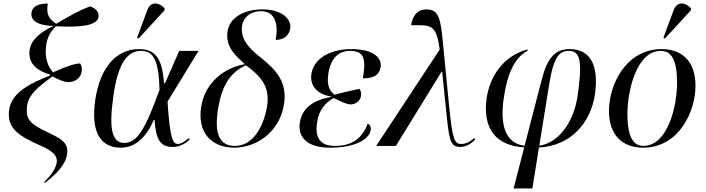

<svg xmlns="http://www.w3.org/2000/svg" viewBox="-20 -823 3981 1083"><path d="M233 209C301 157 347 105 357 55C373 -20 319 -43 248 -77C150 -124 125 -149 132 -219C139 -292 198 -333 275 -392C322 -368 347 -360 362 -360C399 -359 432 -378 440 -415C443 -429 443 -449 432 -465C408 -466 353 -449 279 -415C252 -448 231 -489 240 -564C245 -608 262 -643 296 -675C438 -667 535 -679 536 -732C537 -754 524 -775 488 -787C429 -765 375 -735 297 -689C259 -713 238 -741 250 -803C207 -803 159 -793 157 -745C155 -689 233 -677 283 -677C186 -633 150 -581 146 -535C140 -457 198 -421 263 -402L262 -397C155 -355 43 -303 31 -199C20 -101 82 -57 208 -2C287 32 307 62 299 99C291 135 266 167 229 204Z M762 -606 907 -764 909 -776C878 -810 830 -818 811 -766L753 -610ZM662 10C752 10 810 -61 848 -147H852C859 -35 884 6 955 6C1000 6 1031 -19 1050 -36L1045 -44C1032 -33 1005 -11 984 -11C956 -11 939 -34 925 -250L1100 -536H991L911 -354H905C895 -501 851 -546 764 -546C641 -546 545 -450 517 -257C490 -65 556 10 662 10ZM681 -17C615 -17 592 -87 619 -278C646 -474 702 -536 775 -536C844 -536 875 -488 880 -317C797 -87 752 -17 681 -17Z M1298 10C1421 12 1554 -74 1581 -229C1603 -354 1543 -424 1455 -495C1359 -568 1343 -616 1344 -662C1346 -733 1404 -760 1451 -760C1521 -760 1554 -706 1535 -598C1578 -598 1609 -619 1617 -661C1626 -713 1573 -770 1461 -770C1355 -770 1267 -722 1262 -634C1257 -552 1310 -509 1361 -461C1243 -441 1139 -356 1116 -228C1089 -75 1173 8 1298 10ZM1301 0C1229 -2 1182 -51 1212 -221C1234 -344 1281 -416 1367 -455C1447 -396 1506 -337 1486 -221C1463 -90 1396 3 1301 0Z M1842 10C1990 10 2063 -40 2071 -89C2074 -103 2069 -120 2054 -125C2016 -26 1947 0 1869 0C1784 0 1753 -48 1770 -141C1779 -197 1812 -243 1862 -270C1893 -256 1930 -235 1957 -234C1982 -234 2011 -250 2016 -281C2018 -292 2018 -309 2007 -322C1981 -316 1927 -305 1867 -289C1838 -308 1821 -346 1833 -414C1848 -500 1895 -536 1953 -536C2030 -536 2047 -500 2027 -381C2091 -381 2120 -402 2127 -444C2136 -497 2085 -546 1963 -546C1830 -546 1750 -485 1737 -409C1725 -340 1769 -290 1851 -278V-277C1749 -259 1686 -216 1672 -135C1658 -58 1702 10 1842 10Z M2102 0H2213L2471 -419H2474L2494 -225C2513 -31 2517 6 2578 6C2607 6 2639 -12 2660 -36L2655 -44C2635 -28 2613 -11 2582 -11C2543 -11 2532 -35 2512 -238L2478 -586C2465 -721 2454 -770 2385 -770C2329 -770 2305 -725 2299 -681C2412 -681 2441 -688 2460 -543Z M2877 240H2983L3020 9C3200 0 3313 -131 3336 -292C3358 -450 3313 -546 3194 -546C3111 -546 3068 -498 3036 -375L2939 -1C2826 -14 2801 -126 2821 -266C2842 -414 2885 -499 2957 -538L2954 -544C2816 -506 2742 -388 2725 -269C2701 -99 2777 0 2937 8ZM3078 -349C3104 -509 3137 -536 3191 -536C3263 -536 3261 -447 3238 -282C3221 -161 3149 -21 3022 -1Z M3731 -606 3876 -764 3878 -776C3847 -810 3799 -818 3780 -766L3722 -610ZM3607 10C3812 10 3903 -197 3903 -339C3903 -486 3818 -546 3713 -546C3510 -546 3415 -345 3415 -197C3415 -58 3494 10 3607 10ZM3609 0C3554 0 3519 -48 3519 -179C3519 -315 3572 -536 3707 -536C3768 -536 3799 -485 3799 -356C3799 -220 3745 0 3609 0Z"/></svg>

Font: Noto Serif Display
Style: Italic
Weight: 400
Italic angle: -12°
Designer: Monotype Design Team
Foundry: Monotype Imaging Inc.
Version: Version 2.009